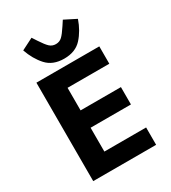

<svg xmlns="http://www.w3.org/2000/svg" viewBox="-225 -1066 1050 1179"><g transform="rotate(-30 300.0 -476.0)"><path d="M80 0V-698H526V-575H230V-415H516V-292H230V-123H526V0ZM109 -910 192 -952 213 -920 215 -917Q241 -877 259 -860Q277 -843 303 -843Q329 -843 347 -860Q365 -877 391 -917L393 -920L414 -952L497 -910Q472 -838 427.5 -789Q383 -740 303 -740Q223 -740 178.5 -789Q134 -838 109 -910Z"/></g></svg>

Font: iA Writer Quattro V
Style: Regular
Weight: 400
Designer: Mike Abbink, Paul van der Laan, Pieter van Rosmalen, Oliver Reichenstein
Foundry: Information Architects Inc.
Version: Version 2.000